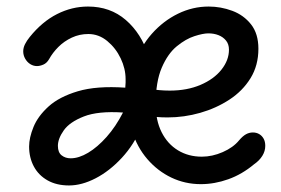

<svg xmlns="http://www.w3.org/2000/svg" viewBox="-20 -561 859 587"><path d="M130 -380Q123 -368 112.5 -363.5Q102 -359 93 -359Q82 -359 72.5 -365Q63 -371 57 -381.5Q51 -392 51 -404Q51 -415 56.5 -426Q62 -437 71 -448Q109 -495 154.5 -518Q200 -541 249 -541Q317 -541 364.5 -500Q412 -459 434 -391L412 -172Q390 -119 352.5 -78.5Q315 -38 272.5 -16Q230 6 191 6Q153 6 125.5 -9.5Q98 -25 83.5 -52Q69 -79 69 -113Q69 -140 82.5 -173Q96 -206 128.5 -235.5Q161 -265 218 -282Q275 -299 363 -293Q364 -303 364 -308.5Q364 -314 364 -319Q364 -351 349 -382.5Q334 -414 308 -435.5Q282 -457 250 -457Q223 -457 199.5 -446Q176 -435 158.5 -417.5Q141 -400 130 -380ZM157 -115Q157 -95 168.5 -86Q180 -77 196 -77Q221 -77 249.5 -94Q278 -111 306 -142.5Q334 -174 356 -217Q280 -222 236.5 -205Q193 -188 175 -162.5Q157 -137 157 -115ZM499 -284Q552 -284 593 -301.5Q634 -319 657 -348Q680 -377 680 -409Q680 -426 671 -437Q662 -448 648 -453.5Q634 -459 617 -459Q601 -459 574.5 -450.5Q548 -442 520.5 -419.5Q493 -397 474.5 -354Q456 -311 456 -242Q456 -193 474 -157Q492 -121 524 -101.5Q556 -82 597 -82Q629 -82 661 -96Q693 -110 711 -132Q722 -145 732 -150.5Q742 -156 753 -156Q764 -156 772.5 -151Q781 -146 786 -137Q791 -128 791 -115Q791 -99 782 -84.5Q773 -70 757 -59Q720 -28 678 -13Q636 2 594 2Q546 2 504 -18Q462 -38 430.5 -74.5Q399 -111 384 -160L391 -364Q409 -418 444 -457.5Q479 -497 524 -519Q569 -541 618 -541Q655 -541 690 -528Q725 -515 747.5 -486.5Q770 -458 770 -412Q770 -361 746 -322Q722 -283 681.5 -256.5Q641 -230 592 -216Q543 -202 492 -202Q474 -202 457 -203.5Q440 -205 429 -207L442 -288Q451 -287 466.5 -285.5Q482 -284 499 -284Z"/></svg>

Font: Playpen Sans Hebrew
Style: Regular
Weight: 400
Designer: Tom Grace, Laura Meseguer, Veronika Burian, José Scaglione
Foundry: TypeTogether
Version: Version 2.000